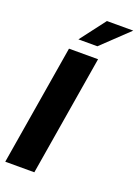

<svg xmlns="http://www.w3.org/2000/svg" viewBox="-175 -1020 783 1091"><g transform="rotate(20 216.5 -474.5)"><path d="M300.8 -727.5 180.2 0H4.4L125 -727.5ZM157.2 -795.4 273.9 -948.7H433.1L272 -795.4Z"/></g></svg>

Font: Inter Display ExtraBold
Style: Italic
Weight: 800
Italic angle: -9.39999°
Designer: Rasmus Andersson
Foundry: rsms
Version: Version 4.000;git-a52131595